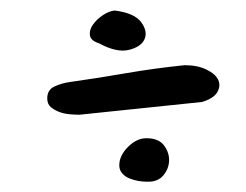

<svg xmlns="http://www.w3.org/2000/svg" viewBox="-20 -483 470 367"><path d="M208 -167Q208 -185.5 224.6 -202.1Q241.2 -218.8 259.8 -218.8Q283.2 -218.8 293.5 -205.1Q303.7 -191.4 303.2 -175.8Q302.7 -160.2 292 -147.5Q281.2 -134.8 260.7 -135.7Q252.9 -135.7 244.1 -137.2Q235.4 -138.7 227.1 -142.1Q218.8 -145.5 213.4 -151.9Q208 -158.2 208 -167ZM168.9 -400.4Q153.3 -405.3 151.9 -415.5Q150.4 -425.8 157.7 -436Q165 -446.3 176.8 -454.1Q188.5 -461.9 199.2 -462.9Q237.3 -458 250 -440.4Q262.7 -422.9 256.3 -408.2Q250 -393.6 226.6 -387.7Q203.1 -381.8 168.9 -400.4ZM70.3 -294.9Q70.3 -311.5 84.5 -317.9Q98.6 -324.2 113.3 -326.2Q168.9 -334 222.2 -343.3Q275.4 -352.5 333 -358.4Q357.4 -358.4 374.5 -350.1Q391.6 -341.8 397 -330.6Q402.3 -319.3 395.5 -307.1Q388.7 -294.9 366.2 -288.1L131.8 -263.7Q124 -263.7 113.3 -264.6Q102.5 -265.6 93.3 -269Q84 -272.5 77.1 -278.3Q70.3 -284.2 70.3 -294.9Z"/></svg>

Font: Architects Daughter-petzku
Style: Regular
Weight: 400
Designer: Kimberly Geswein
Foundry: Kimberly Geswein
Version: Version 1.000 2010 initial release